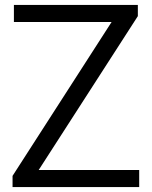

<svg xmlns="http://www.w3.org/2000/svg" viewBox="-20 -760 616 780"><path d="M31 0V-45.5L445.5 -689.5L451 -670.5H36.5V-740H540V-694.5L125 -50.5L120 -69.5H545.5V0Z"/></svg>

Font: Encode Sans Condensed Thin
Style: Regular
Weight: 400
Version: Version 3.002